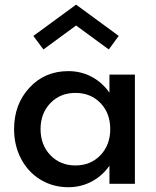

<svg xmlns="http://www.w3.org/2000/svg" viewBox="-20 -783 666 818"><path d="M40 -232.9Q40 -338.9 105.5 -409.4Q170.9 -480 271 -480Q324.7 -480 370.1 -456.1Q415.5 -432.1 446.3 -388.2V-465.3H554.7V0H446.3V-77.1Q415.5 -33.2 370.1 -9.3Q324.7 14.6 271 14.6Q205.1 14.6 152.1 -17.8Q99.1 -50.3 69.6 -106.9Q40 -163.6 40 -232.9ZM122.1 -629.9 304.2 -763.2 485.8 -629.9 443.4 -572.3 304.2 -674.3 165 -572.3ZM301.3 -78.1Q366.2 -78.1 408 -121.8Q449.7 -165.5 449.7 -232.9Q449.7 -300.8 408 -344Q366.2 -387.2 301.3 -387.2Q236.8 -387.2 194.8 -343.8Q152.8 -300.3 152.8 -232.9Q152.8 -165.5 194.8 -121.8Q236.8 -78.1 301.3 -78.1Z"/></svg>

Font: Spartan MB SemBd
Style: Regular
Weight: 600
Designer: Matt Bailey, Mirko Velimirovic
Foundry: Matt Bailey
Version: Version 1.005